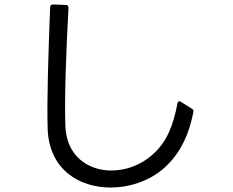

<svg xmlns="http://www.w3.org/2000/svg" viewBox="-20 -799 1040 858"><path d="M729 -63C793 -127 825 -204 844 -297C846 -305 843 -310 838 -313L788 -344C781 -349 775 -346 773 -337C754 -238 726 -167 667 -113C613 -62 544 -37 478 -37C372 -37 276 -103 272 -238C268 -363 275 -558 286 -764C286 -772 282 -777 274 -777L217 -779C209 -779 205 -775 204 -767C196 -556 189 -344 193 -222C200 -41 334 39 474 39C568 39 665 3 729 -63Z"/></svg>

Font: LINE Seed JP_OTF Regular
Style: Regular
Weight: 400
Designer: LY Corporation & Fontrix & Fontworks
Version: Version 1.002